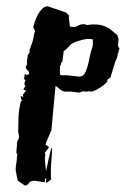

<svg xmlns="http://www.w3.org/2000/svg" viewBox="-20 -324 431 612"><path d="M65 -115Q66 -117 66 -127Q66 -137 68 -140V-147L73 -155Q75 -158 74.5 -163Q74 -168 76 -170L79 -178Q80 -180 83 -189.5Q86 -199 86 -201L89 -217L92 -225L86 -237Q88 -246 92 -257.5Q96 -269 102 -279.5Q108 -290 115.5 -297Q123 -304 132 -304L191 -284L201 -273L199 -270L203 -239Q207 -239 210 -238.5Q213 -238 216 -238Q222 -238 229.5 -242.5Q237 -247 247 -247Q251 -247 252 -246L256 -244Q260 -244 264.5 -245Q269 -246 275 -246Q295 -247 310.5 -241.5Q326 -236 335 -228L354 -212L358 -200L356 -178L361 -168L358 -162V-156H356L354 -143L347 -126L332 -77L320 -68H323Q323 -64 316.5 -58Q310 -52 301 -46Q292 -40 283.5 -36Q275 -32 271 -32L267 -33L251 -32L247 -33Q242 -33 239 -31Q236 -29 231 -29L207 -32H190Q179 -32 170.5 -40Q162 -48 157 -50L144 89Q145 89 145 90Q145 91 144 91.5Q143 92 143 93L127 130Q127 132 126 134Q125 136 125 138Q128 138 132 141.5Q136 145 136 146L123 163Q123 165 124 167.5Q125 170 125 172Q123 174 123 180Q123 182 123.5 188Q124 194 124.5 201Q125 208 126 214Q127 220 127 221Q127 221 129.5 209Q132 197 135 183Q138 169 141 157.5Q144 146 146 146Q146 163 144 185.5Q142 208 142 228Q142 241 143 246Q143 248 136 253.5Q129 259 127 259V244Q122 247 123 251Q124 255 121 257L90 252Q79 253 75 256Q71 259 71 261Q72 262 72 262L61 268Q55 265 50 261Q45 258 41 255Q37 252 36 250L30 219V218Q30 206 32 196.5Q34 187 34 173L36 171L32 162L34 138V132Q34 127 37.5 122Q41 117 41 113L38 96Q38 78 39 50.5Q40 23 47 -2H52Q46 -6 46 -18L54 -15V-17Q53 -18 53 -22Q55 -24 57 -27Q59 -30 63 -35L54 -39Q56 -40 57.5 -44.5Q59 -49 62 -49Q60 -51 59 -52.5Q58 -54 58 -57Q58 -60 59 -63L61 -66Q60 -71 55 -73Q58 -75 58 -81.5Q58 -88 60 -88H61L66 -84Q68 -88 69.5 -87Q71 -86 73 -89Q73 -97 67.5 -100.5Q62 -104 62 -113ZM174 -84H195L230 -80H233Q244 -80 249.5 -89Q255 -98 259 -112Q263 -126 266 -143Q269 -160 275 -175Q276 -182 276 -183.5Q276 -185 276 -190V-198Q270 -200 267 -200H260Q260 -200 255 -199.5Q250 -199 242 -197Q234 -195 225 -192Q216 -189 208 -184Q206 -183 197.5 -173.5Q189 -164 183 -161L179 -128L174 -123L175 -120L171 -112V-88Z"/></svg>

Font: East Sea Dokdo Cyrillic
Style: Regular
Weight: 400
Version: Version 1.00 July 4, 2018, initial release